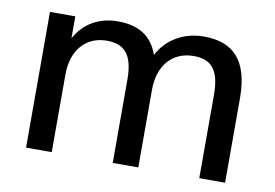

<svg xmlns="http://www.w3.org/2000/svg" viewBox="-64 -650 1074 751"><g transform="rotate(10 473.5 -274.5)"><path d="M181.6 0V-309.1C181.6 -404.8 234.9 -466.8 318.8 -466.8C389.6 -466.8 423.8 -429.2 423.8 -330.1V0H525.4V-309.1C525.4 -404.8 579.1 -466.8 663.6 -466.8C734.4 -466.8 767.6 -429.2 767.6 -330.1V0H870.1V-334.5C870.1 -484.9 807.6 -548.8 689.9 -548.8C608.4 -548.8 542 -507.8 509.3 -443.8C483.9 -517.1 429.2 -548.8 348.6 -548.8C272 -548.8 213.4 -513.2 180.2 -452.1V-539.1H79.6V0Z"/></g></svg>

Font: Winston
Style: Regular
Weight: 400
Designer: Vernon Adams, Kim Jin-seong, David Berlow, Cristiano Sobral
Foundry: The Winston Project Authors
Version: Version 3.004